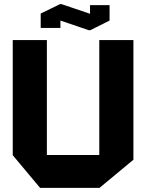

<svg xmlns="http://www.w3.org/2000/svg" viewBox="-20 -914 704 934"><path d="M175 0 42 -159V-719H208V-160H463V-719H629V-137L464 0ZM178 -778V-848L272 -894H279L418 -847V-889H513V-814L419 -767H412L274 -814V-778Z"/></svg>

Font: Foldit Thin
Style: Bold
Weight: 700
Version: Version 1.003